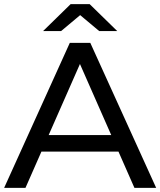

<svg xmlns="http://www.w3.org/2000/svg" viewBox="-21 -907 774 927"><path d="M551 -175H179L102 0H-1L316 -700H415L733 0H628ZM516 -255 365 -598 214 -255ZM458 -757 366 -834 274 -757H187L320 -887H412L545 -757Z"/></svg>

Font: APTA Sans Medium
Style: Bold
Weight: 500
Version: Version 7.200